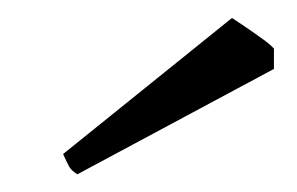

<svg xmlns="http://www.w3.org/2000/svg" viewBox="-20 -698 336 217"><path d="M289.6 -620.1 67.4 -501Q60.5 -505.4 58.1 -509.8Q55.7 -514.2 51.3 -523.9L242.2 -677.7Q246.6 -674.8 253.2 -670.4Q259.8 -666 266.8 -661.1Q273.9 -656.2 280.3 -651.4Q286.6 -646.5 289.6 -643.1Z"/></svg>

Font: GentiumAlt
Style: Italic
Weight: 400
Italic angle: -7°
Designer: J. Victor Gaultney
Version: Version 1.02; 2005; OFL release